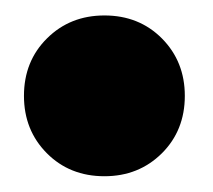

<svg xmlns="http://www.w3.org/2000/svg" viewBox="-20 -573 273 246"><path d="M113.8 -347.2Q69.3 -347.2 40 -376.7Q10.7 -406.2 10.7 -450.2Q10.7 -494.6 40.3 -523.9Q69.8 -553.2 113.8 -553.2Q158.2 -553.2 187.5 -523.7Q216.8 -494.1 216.8 -450.2Q216.8 -405.8 187.3 -376.5Q157.7 -347.2 113.8 -347.2Z"/></svg>

Font: Cutive
Style: Regular
Weight: 400
Designer: Vernon Adams
Version: Version 1.002